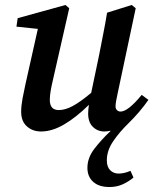

<svg xmlns="http://www.w3.org/2000/svg" viewBox="-20 -514 621 771"><path d="M420 237Q377 237 354 216Q331 195 331 160Q331 120 358.5 84Q386 48 424 12V11Q409 14 399 14Q372 14 353 -4.5Q334 -23 334 -58Q334 -71 337 -93Q285 -42 237 -14Q189 14 145 14Q111 14 88 -6.5Q65 -27 65 -65Q65 -89 70.5 -118.5Q76 -148 82 -175L132 -398L46 -407L51 -441L243 -494L258 -481L193 -195Q187 -170 183.5 -149.5Q180 -129 180 -113Q180 -72 216 -72Q242 -72 272.5 -88.5Q303 -105 346 -141L347 -145L378 -293Q386 -335 394.5 -377.5Q403 -420 410 -463L509 -494L525 -481L452 -137Q444 -102 444 -87Q444 -77 450 -71.5Q456 -66 464 -66Q494 -66 549 -133L576 -113Q542 -64 494 -17Q459 17 434 54Q409 91 409 130Q409 156 422.5 169.5Q436 183 456 183Q479 183 504 172L516 199Q497 215 473 226Q449 237 420 237Z"/></svg>

Font: Source Serif 4 Semibold
Style: Italic
Weight: 600
Italic angle: -12°
Designer: Frank Grießhammer
Foundry: Adobe
Version: Version 4.005;hotconv 1.1.0;makeotfexe 2.6.0